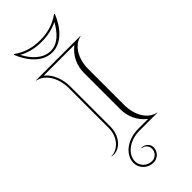

<svg xmlns="http://www.w3.org/2000/svg" viewBox="-305 -834 1059 1059"><g transform="rotate(-45 225.0 -304.0)"><path d="M338.7 -12H260C177.2 -12 110 39.6 110 103.2C110 145.6 145.8 180 190 180C223.1 180 250 153.1 250 120C250 94.6 227.6 74 200 74V78C221 78 238 96.8 238 120C238 146.5 216.5 168 190 168C152.5 168 122 138.7 122 102.5C122 45.9 183.8 0 260 0H398V-2C336.7 -14.3 300 -82.2 300 -160V-440C300 -517.1 336.3 -584.5 398 -598V-600H52V-598C113.7 -584.5 150 -517.1 150 -440V-130C150 -63.8 105.2 -10 50 -10V-8C55.6 -7.1 61 -6.6 66.1 -6.6C119 -6.6 162 -61.9 162 -130V-440C162 -500.8 140.1 -557 100.6 -588H339.4C292.4 -551.2 268 -499.9 268 -440V-160C268 -100.2 292 -48.8 338.7 -12ZM225 -739.7C166.5 -739.7 116.2 -754.1 69 -788L65 -786C97.1 -706.3 153 -644.6 225 -644.6C297 -644.6 352.9 -706.3 385 -786L381 -788C333.8 -754.1 283.5 -739.7 225 -739.7ZM225 -727.7C270.8 -727.7 312.8 -736.7 351.2 -755.9C321 -700.2 279.2 -656.6 225 -656.6C168.9 -656.6 121.5 -699.3 89.8 -760.6C132.1 -737.3 175.6 -727.7 225 -727.7Z"/></g></svg>

Font: SortefaxS01
Style: Medium
Weight: 500
Designer: gluk
Foundry: gluk
Version: Version 0.261